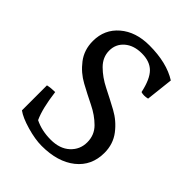

<svg xmlns="http://www.w3.org/2000/svg" viewBox="-197 -780 890 890"><g transform="rotate(45 248.0 -334.5)"><path d="M462 -176Q462 -92 400 -42.5Q338 7 233 7Q190 7 134.5 -9Q79 -25 52 -45V-209Q74 -214 101 -214Q113 -118 137 -66Q183 -43 242.5 -43Q302 -43 336.5 -75Q371 -107 371 -154.5Q371 -202 338.5 -234.5Q306 -267 260 -289.5Q214 -312 168 -337Q122 -362 89.5 -404.5Q57 -447 57 -505Q57 -581 112.5 -628.5Q168 -676 257 -676Q371 -676 442 -631L427 -497Q415 -494 404 -494Q393 -494 384 -497Q369 -567 340 -596Q311 -625 258.5 -625Q206 -625 174 -597.5Q142 -570 142 -527Q142 -484 175 -451Q208 -418 255 -394.5Q302 -371 349 -345.5Q396 -320 429 -277Q462 -234 462 -176Z"/></g></svg>

Font: Caladea
Style: Regular
Weight: 400
Designer: Carolina Giovagnoli and Andres Torresi
Foundry: Carolina Giovagnoli and Andres Torresi
Version: Version 1.002